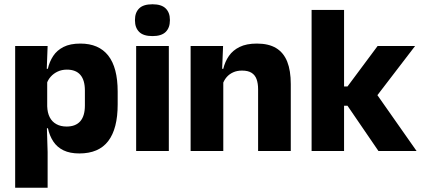

<svg xmlns="http://www.w3.org/2000/svg" viewBox="-20 -707 1972 899"><path d="M351.5 11.5Q307.5 11.5 277.5 -3Q247.5 -17.5 229.8 -44.2Q212 -71 204.5 -106.5H165L201 -209.5Q202 -179 212.8 -158Q223.5 -137 243.8 -125.8Q264 -114.5 292 -114.5Q334 -114.5 355.8 -139.2Q377.5 -164 377.5 -213V-283Q377.5 -332 356.2 -356.5Q335 -381 293 -381Q269.5 -381 250.2 -372Q231 -363 217.8 -348.2Q204.5 -333.5 198.5 -314.5L163.5 -385H204Q211.5 -418 229 -444.8Q246.5 -471.5 277.5 -487.2Q308.5 -503 356.5 -503Q442.5 -503 486.8 -446.8Q531 -390.5 531 -278V-218Q531 -104.5 486.8 -46.5Q442.5 11.5 351.5 11.5ZM51 172V-491.5H203L198 -359L201 -341.5V-152.5L199 -126.5L203 5V172Z M617.5 0V-491.5H770.5V0ZM694 -538Q651 -538 631.5 -557.8Q612 -577.5 612 -611V-614.5Q612 -648 631.5 -667.5Q651 -687 694 -687Q736 -687 755.8 -667.5Q775.5 -648 775.5 -614.5V-611Q775.5 -577 755.8 -557.5Q736 -538 694 -538Z M1188.5 0V-289Q1188.5 -316 1181.5 -335.8Q1174.5 -355.5 1158 -366Q1141.5 -376.5 1113 -376.5Q1089.5 -376.5 1071.5 -368.2Q1053.5 -360 1041.2 -345.8Q1029 -331.5 1023 -313.5L999.5 -385H1025.5Q1033.5 -418.5 1051.8 -445Q1070 -471.5 1102 -487.2Q1134 -503 1183 -503Q1238 -503 1273 -481.8Q1308 -460.5 1324.8 -418.5Q1341.5 -376.5 1341.5 -313.5V0ZM872.5 0V-491.5H1024.5L1019.5 -368.5L1025.5 -354V0Z M1752 0 1607 -212H1567V-302H1607L1748 -491.5H1923.5L1736.5 -247.5V-276.5L1930.5 0ZM1439 0V-660.5H1591V0Z"/></svg>

Font: Anek Tamil
Style: Bold
Weight: 700
Designer: Aadarsh Rajan (Tamil), Yesha Goshar (Latin)
Foundry: Ek Type
Version: Version 1.003